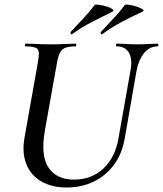

<svg xmlns="http://www.w3.org/2000/svg" viewBox="-20 -819 724 853"><path d="M560 -507Q569 -558 552.5 -585.5Q536 -613 498 -613Q495 -613 495.5 -619Q496 -625 498 -625Q520 -625 543 -623.5Q566 -622 593 -622Q617 -622 640 -623.5Q663 -625 680 -625Q684 -625 683.5 -619Q683 -613 680 -613Q644 -613 619.5 -582.5Q595 -552 586 -501L534 -203Q522 -135 486 -86.5Q450 -38 396 -12Q342 14 276 14Q210 14 163.5 -13Q117 -40 97 -90Q77 -140 89 -208L149 -546Q157 -590 146.5 -601.5Q136 -613 94 -613Q90 -613 91 -619Q92 -625 93 -625Q117 -625 145 -623.5Q173 -622 203 -622Q238 -622 266.5 -623.5Q295 -625 316 -625Q319 -625 319 -619Q319 -613 316 -613Q286 -613 270 -606.5Q254 -600 246 -584Q238 -568 233 -539L179 -237Q160 -125 196.5 -73Q233 -21 308 -21Q387 -21 440 -71Q493 -121 507 -208ZM300 -667Q296 -665 294 -670Q292 -675 295 -678Q324 -710 350 -737Q376 -764 400 -796Q402 -800 417.5 -798Q433 -796 450.5 -791Q468 -786 478 -779.5Q488 -773 481 -768Q432 -743 387 -720.5Q342 -698 300 -667ZM434 -667Q430 -665 428 -670Q426 -675 429 -678Q458 -710 484 -737Q510 -764 534 -796Q536 -800 551.5 -798Q567 -796 584.5 -790.5Q602 -785 612 -779Q622 -773 615 -768Q563 -744 519.5 -721Q476 -698 434 -667Z"/></svg>

Font: Cormorant Garamond Light SemiBold
Style: Italic
Weight: 600
Italic angle: -10°
Version: Version 4.001